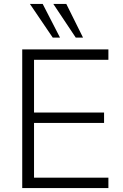

<svg xmlns="http://www.w3.org/2000/svg" viewBox="-20 -956 625 976"><path d="M93 0ZM93 0V-705H531V-652H153V-384H509V-331H153V-53H531V0ZM365 -765 251 -936H317L402 -765ZM248 -765 132 -936H197L285 -765Z"/></svg>

Font: Winston Light
Style: Regular
Weight: 300
Designer: Original fonts by Vernon Adams / Changes by Cristiano Sobral
Foundry: Original fonts by Vernon Adams / Changes by Cristiano Sobral
Version: Version 2.503;July 17, 2020;FontCreator 13.0.0.2655 64-bit